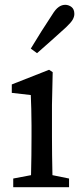

<svg xmlns="http://www.w3.org/2000/svg" viewBox="-20 -778 338 798"><path d="M35 0V-36L109 -50Q110 -88 110.5 -132Q111 -176 111 -210V-257Q111 -298 110 -325.5Q109 -353 108 -383L29 -392V-427L184 -488L199 -478L196 -342V-210Q196 -177 196.5 -132.5Q197 -88 198 -50L267 -36V0ZM108 -576Q150 -646 197 -717Q211 -740 224 -749Q237 -758 251 -758Q265 -758 277 -749Q289 -740 289 -720Q289 -709 282.5 -697Q276 -685 255 -665Q224 -637 194.5 -610.5Q165 -584 134 -557Z"/></svg>

Font: Source Serif Pro
Style: Regular
Weight: 400
Designer: Frank Grießhammer
Foundry: Adobe Systems Incorporated
Version: Version 2.000;PS 1.000;hotconv 16.6.51;makeotf.lib2.5.65220